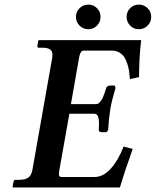

<svg xmlns="http://www.w3.org/2000/svg" viewBox="-20 -822 683 842"><path d="M37.1 0 35.2 -2 39.1 -23.9Q40.5 -33.2 47.9 -33.2H61Q90.3 -33.2 104 -43Q117.7 -52.7 122.1 -77.1L209 -568.8Q210 -577.6 210 -581.5Q210 -598.1 199.2 -605.5Q188.5 -612.8 164.1 -612.8H149.9Q142.6 -612.8 144 -621.1L147.9 -644L150.9 -646H599.1Q589.8 -567.4 589.8 -483.9L549.8 -475.1Q548.3 -493.7 546.4 -508.1Q544.4 -522.5 538.8 -540.8Q533.2 -559.1 525.4 -571Q517.6 -583 503.7 -591.6Q489.7 -600.1 471.2 -600.1H346.2Q332.5 -600.1 327.1 -570.8L291 -365.2H398.9Q404.8 -365.2 409.7 -367.4Q414.6 -369.6 418.9 -375.2Q423.3 -380.9 426.3 -385.3Q429.2 -389.6 433.3 -400.1Q437.5 -410.6 439.5 -416.5L445.8 -436Q445.8 -439.5 450.9 -443.1Q456.1 -446.8 462.9 -446.8H482.9L486.8 -437Q469.7 -379.9 463.9 -344.2Q457 -301.8 454.1 -251L446.8 -242.2H426.8Q419.9 -242.2 416 -245.4Q412.1 -248.5 413.1 -252Q414.1 -272.5 414.1 -280.3Q414.1 -301.8 409.4 -312.5Q404.8 -323.2 392.1 -323.2H284.2L240.2 -75.2Q238.3 -61.5 238.3 -59.1Q238.3 -45.9 248 -45.9H395Q433.1 -45.9 466.1 -82.8Q499 -119.6 522 -179.2L562 -168.9Q526.9 -70.8 505.9 0ZM328.9 -709.7Q313 -725.6 313 -748Q313 -770.5 328.9 -786.1Q344.7 -801.8 367.2 -801.8Q389.6 -801.8 405.3 -786.1Q420.9 -770.5 420.9 -748Q420.9 -725.6 405.3 -709.7Q389.6 -693.8 367.2 -693.8Q344.7 -693.8 328.9 -709.7ZM550.8 -709.7Q535.2 -725.6 535.2 -748Q535.2 -770.5 550.8 -786.1Q566.4 -801.8 588.9 -801.8Q611.3 -801.8 627.2 -786.1Q643.1 -770.5 643.1 -748Q643.1 -725.6 627.2 -709.7Q611.3 -693.8 588.9 -693.8Q566.4 -693.8 550.8 -709.7Z"/></svg>

Font: Linux Libertine G
Style: Semibold Italic
Weight: 600
Italic angle: -11.5°
Designer: Philipp H. Poll
Foundry: Philipp H. Poll
Version: Version 5.1.1